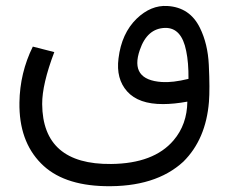

<svg xmlns="http://www.w3.org/2000/svg" viewBox="-20 -430 769 651"><path d="M540 -335.4Q479 -334 454.1 -260.7Q418.9 -159.2 528.8 -151.9Q565.4 -149.4 619.1 -162.6Q619.6 -217.8 611.3 -257.3Q595.7 -336.4 540 -335.4ZM688.5 -85Q678.2 42.5 601.6 118.2Q507.3 205.1 335.4 201.2Q191.4 197.8 119.1 124Q43.9 47.9 45.9 -82.5Q47.4 -183.1 91.3 -272L164.1 -253.4Q122.6 -144 123 -77.1Q124.5 128.4 356.9 126Q501.5 124.5 568.4 45.9Q614.3 -7.8 615.2 -85.4Q569.8 -77.1 533.2 -77.1Q449.7 -76.7 411.1 -120.1Q373 -162.6 381.8 -231.9Q392.1 -316.9 443.4 -366.7Q491.7 -413.1 547.4 -409.7Q623.5 -405.3 657.7 -335.9Q684.6 -281.7 688 -210Q691.9 -128.4 688.5 -85Z"/></svg>

Font: Elshan
Style: Regular
Weight: 400
Foundry: DejaVu fonts team - Redesigned by Saber Rastikerdar (Samim font) - Edited by Jalil Hamdollahi
Version: Version 0.9.9; ttfautohint (v1.4.1.5-446e)